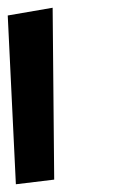

<svg xmlns="http://www.w3.org/2000/svg" viewBox="-74 -442 340 496"><path d="M66 22 62 -422 -54 -402 -33 34Z"/></svg>

Font: Gamestation Warped
Style: Regular
Weight: 400
Designer: Jonas Hecksher
Foundry: Jonas Hecksher, Playtypeª, e-types AS
Version: Version 1.003